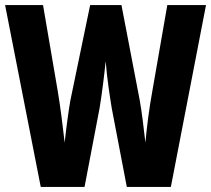

<svg xmlns="http://www.w3.org/2000/svg" viewBox="-27 -734 829 754"><path d="M782 -714H630L571 -375C559 -310 549 -231 544 -174C538 -229 529 -300 522 -339L450 -714H327L249 -338C243 -303 233 -232 227 -174C220 -236 209 -322 200 -375L142 -714H-7L133 0H305L364 -309C373 -362 383 -443 388 -494C393 -428 404 -357 412 -308L471 0H644Z"/></svg>

Font: Noto Sans Sinhala UI ExtraCondensed ExtraBold
Style: Regular
Weight: 800
Width: 2
Designer: Jelle Bosma - Monotype Design Team
Foundry: Monotype Imaging Inc.
Version: Version 2.006